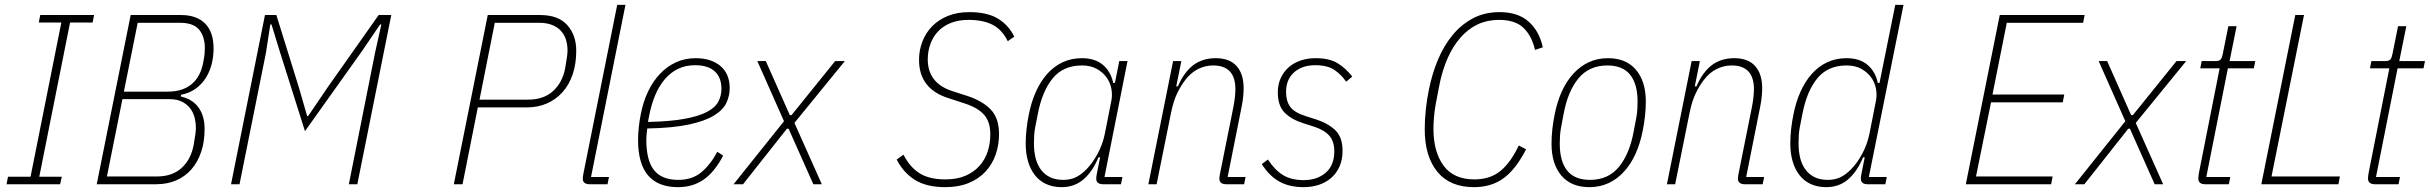

<svg xmlns="http://www.w3.org/2000/svg" viewBox="-20 -760 10023 792"><path d="M7 0 13 -31H106L233 -667H140L146 -698H368L362 -667H269L142 -31H235L228 0Z M519 -698H727Q791 -698 826 -663Q861 -628 861 -560Q861 -528 853.5 -497Q846 -466 829.5 -439.5Q813 -413 787.5 -394.5Q762 -376 727 -369L726 -362Q774 -351 799 -316.5Q824 -282 824 -228Q824 -176 810 -134Q796 -92 770 -62Q744 -32 707 -16Q670 0 624 0H379ZM626 -32Q691 -32 729.5 -67.5Q768 -103 779 -163Q784 -191 786 -207Q788 -223 788 -231Q788 -256 782 -277.5Q776 -299 762.5 -315.5Q749 -332 728.5 -341.5Q708 -351 680 -351H485L421 -32ZM672 -382Q733 -382 770 -412.5Q807 -443 818 -501Q823 -526 824 -539.5Q825 -553 825 -561Q825 -609 801.5 -637.5Q778 -666 722 -666H548L491 -382Z M1527 -542 1553 -659H1548L1471 -546L1238 -219L1134 -548L1100 -659H1095L1077 -542L968 0H933L1073 -698H1120L1213 -399L1247 -281H1251L1331 -399L1542 -698H1594L1454 0H1419Z M1852 0 1992 -698H2208Q2283 -698 2320 -656.5Q2357 -615 2357 -551Q2357 -497 2342.5 -454Q2328 -411 2301 -380.5Q2274 -350 2236.5 -333.5Q2199 -317 2153 -317H1951L1888 0ZM1958 -349H2158Q2223 -349 2261.5 -384.5Q2300 -420 2311 -477Q2317 -510 2319 -526Q2321 -542 2321 -552Q2321 -576 2314.5 -596.5Q2308 -617 2294 -632.5Q2280 -648 2257.5 -657Q2235 -666 2204 -666H2021Z M2413 0Q2384 0 2384 -23Q2384 -32 2387 -46L2526 -740H2560L2418 -30H2492L2486 0Z M2777 12Q2612 12 2612 -182Q2612 -208 2615 -235.5Q2618 -263 2623 -288Q2633 -340 2653.5 -383Q2674 -426 2703.5 -456.5Q2733 -487 2769.5 -503.5Q2806 -520 2850 -520Q2913 -520 2951.5 -488Q2990 -456 2990 -396Q2990 -365 2976.5 -336Q2963 -307 2926 -284Q2889 -261 2822.5 -246.5Q2756 -232 2650 -230Q2648 -217 2647 -204.5Q2646 -192 2646 -184Q2646 -98 2678 -58Q2710 -18 2778 -18Q2835 -18 2872.5 -49Q2910 -80 2939 -134L2963 -118Q2928 -51 2883 -19.5Q2838 12 2777 12ZM2847 -491Q2808 -491 2777 -476Q2746 -461 2722.5 -433.5Q2699 -406 2683 -368Q2667 -330 2658 -284L2653 -257Q2746 -259 2805 -270Q2864 -281 2897.5 -299Q2931 -317 2943.5 -341.5Q2956 -366 2956 -394Q2956 -440 2928.5 -465.5Q2901 -491 2847 -491Z M3006 0 3214 -260 3104 -508H3139L3238 -285H3245L3425 -508H3465L3257 -253L3370 0H3335L3233 -229H3226L3045 0Z M3879 12Q3802 12 3754 -18Q3706 -48 3679 -102L3707 -122Q3732 -72 3772 -46Q3812 -20 3880 -20Q3928 -20 3962.5 -35Q3997 -50 4020 -75.5Q4043 -101 4054 -134.5Q4065 -168 4065 -206Q4065 -258 4039 -287Q4013 -316 3960 -333L3893 -355Q3771 -393 3771 -513Q3771 -553 3785 -589Q3799 -625 3825.5 -652Q3852 -679 3890.5 -694.5Q3929 -710 3979 -710Q4052 -710 4096 -683.5Q4140 -657 4164 -609L4137 -590Q4114 -637 4075 -657.5Q4036 -678 3975 -678Q3934 -678 3902.5 -665.5Q3871 -653 3850 -631Q3829 -609 3818 -579Q3807 -549 3807 -515Q3807 -418 3906 -385L3971 -364Q4034 -343 4067.5 -307.5Q4101 -272 4101 -207Q4101 -162 4087 -122Q4073 -82 4045 -52Q4017 -22 3975.5 -5Q3934 12 3879 12Z M4531 0Q4502 0 4502 -23Q4502 -32 4505 -46L4518 -111H4511Q4488 -54 4450.5 -21Q4413 12 4359 12Q4323 12 4295 -1Q4267 -14 4248.5 -38Q4230 -62 4220.5 -95Q4211 -128 4211 -168Q4211 -198 4214.5 -228.5Q4218 -259 4224 -288Q4234 -339 4253 -381.5Q4272 -424 4299.5 -455Q4327 -486 4363 -503Q4399 -520 4443 -520Q4497 -520 4529.5 -492.5Q4562 -465 4572 -418H4579L4597 -508H4631L4536 -30H4610L4604 0ZM4366 -18Q4394 -18 4416 -28Q4438 -38 4461 -61Q4486 -86 4507.5 -125.5Q4529 -165 4538 -211L4565 -348Q4569 -371 4564 -396Q4559 -421 4543.5 -442Q4528 -463 4503 -476.5Q4478 -490 4443 -490Q4366 -490 4322.5 -437Q4279 -384 4261 -290L4250 -234Q4247 -218 4246 -202.5Q4245 -187 4245 -168Q4245 -135 4252 -107.5Q4259 -80 4274 -60Q4289 -40 4311.5 -29Q4334 -18 4366 -18Z M4717 0 4819 -508H4853L4832 -404H4839Q4864 -462 4902 -491Q4940 -520 4995 -520Q5052 -520 5081 -487.5Q5110 -455 5110 -396Q5110 -379 5108 -360Q5106 -341 5102 -321L5044 -30H5118L5112 0H5039Q5010 0 5010 -23Q5010 -32 5013 -46L5068 -320Q5072 -340 5074 -360Q5076 -380 5076 -392Q5076 -490 4984 -490Q4952 -490 4922.5 -475.5Q4893 -461 4870 -431Q4852 -408 4836.5 -376.5Q4821 -345 4811 -297L4751 0Z M5358 12Q5298 12 5256.5 -11.5Q5215 -35 5185 -83L5210 -102Q5239 -58 5273 -37.5Q5307 -17 5358 -17Q5413 -17 5448.5 -47.5Q5484 -78 5484 -136Q5484 -176 5464 -199.5Q5444 -223 5402 -237L5358 -251Q5307 -267 5279 -295.5Q5251 -324 5251 -379Q5251 -412 5263 -438Q5275 -464 5296 -482.5Q5317 -501 5345.5 -510.5Q5374 -520 5407 -520Q5464 -520 5498 -499Q5532 -478 5558 -444L5533 -423Q5513 -452 5484.5 -471.5Q5456 -491 5405 -491Q5351 -491 5318 -461.5Q5285 -432 5285 -381Q5285 -343 5302 -319.5Q5319 -296 5366 -281L5410 -267Q5459 -251 5488.5 -222.5Q5518 -194 5518 -138Q5518 -101 5505.5 -73Q5493 -45 5471 -26Q5449 -7 5420 2.5Q5391 12 5358 12Z M6060 12Q5961 12 5909 -51.5Q5857 -115 5857 -227Q5857 -266 5861.5 -308.5Q5866 -351 5874 -389Q5887 -455 5911.5 -513.5Q5936 -572 5972 -615.5Q6008 -659 6056 -684.5Q6104 -710 6166 -710Q6242 -710 6286 -670.5Q6330 -631 6344 -565L6312 -554Q6299 -611 6265 -644.5Q6231 -678 6163 -678Q6069 -678 6005 -605.5Q5941 -533 5916 -402L5902 -329Q5897 -300 5895 -274Q5893 -248 5893 -228Q5893 -134 5934.5 -77Q5976 -20 6062 -20Q6127 -20 6169.5 -55Q6212 -90 6245 -160L6275 -144Q6233 -62 6182.5 -25Q6132 12 6060 12Z M6536 12Q6461 12 6420.5 -36Q6380 -84 6380 -167Q6380 -197 6383.5 -228Q6387 -259 6393 -288Q6403 -339 6422 -381.5Q6441 -424 6469 -455Q6497 -486 6533 -503Q6569 -520 6613 -520Q6688 -520 6728.5 -472Q6769 -424 6769 -341Q6769 -311 6765.5 -280Q6762 -249 6756 -220Q6746 -169 6727 -126.5Q6708 -84 6680 -53Q6652 -22 6616 -5Q6580 12 6536 12ZM6539 -18Q6614 -18 6658 -71.5Q6702 -125 6719 -218L6730 -276Q6733 -293 6734 -308.5Q6735 -324 6735 -341Q6735 -413 6704.5 -451.5Q6674 -490 6610 -490Q6535 -490 6491 -436.5Q6447 -383 6430 -290L6419 -232Q6416 -215 6415 -199.5Q6414 -184 6414 -167Q6414 -95 6444.5 -56.5Q6475 -18 6539 -18Z M6856 0 6958 -508H6992L6971 -404H6978Q7003 -462 7041 -491Q7079 -520 7134 -520Q7191 -520 7220 -487.5Q7249 -455 7249 -396Q7249 -379 7247 -360Q7245 -341 7241 -321L7183 -30H7257L7251 0H7178Q7149 0 7149 -23Q7149 -32 7152 -46L7207 -320Q7211 -340 7213 -360Q7215 -380 7215 -392Q7215 -490 7123 -490Q7091 -490 7061.5 -475.5Q7032 -461 7009 -431Q6991 -408 6975.5 -376.5Q6960 -345 6950 -297L6890 0Z M7684 0Q7656 0 7656 -23Q7656 -32 7659 -46L7672 -111H7665Q7642 -54 7604.5 -21Q7567 12 7513 12Q7477 12 7449 -1Q7421 -14 7402.5 -38Q7384 -62 7374.5 -95Q7365 -128 7365 -168Q7365 -198 7368.5 -228.5Q7372 -259 7378 -288Q7388 -339 7407 -381.5Q7426 -424 7453.5 -455Q7481 -486 7517 -503Q7553 -520 7597 -520Q7651 -520 7683.5 -492.5Q7716 -465 7726 -418H7733L7798 -740H7832L7689 -30H7763L7757 0ZM7520 -18Q7548 -18 7570 -28Q7592 -38 7615 -61Q7640 -86 7661.5 -125.5Q7683 -165 7692 -211L7719 -348Q7723 -371 7718 -396Q7713 -421 7697.5 -442Q7682 -463 7657 -476.5Q7632 -490 7597 -490Q7520 -490 7476.5 -437Q7433 -384 7415 -290L7404 -234Q7401 -218 7400 -202.5Q7399 -187 7399 -168Q7399 -135 7406 -107.5Q7413 -80 7428 -60Q7443 -40 7465.5 -29Q7488 -18 7520 -18Z M8089 0 8229 -698H8579L8573 -666H8258L8199 -370H8495L8489 -338H8193L8131 -32H8447L8441 0Z M8539 0 8747 -260 8637 -508H8672L8771 -285H8778L8958 -508H8998L8790 -253L8903 0H8868L8766 -229H8759L8578 0Z M9077 0Q9048 0 9048 -24Q9048 -32 9051 -49L9136 -478H9056L9062 -508H9119Q9135 -508 9140.5 -515Q9146 -522 9149 -538L9172 -652H9206L9177 -508H9283L9277 -478H9170L9081 -30H9180L9174 0Z M9308 0 9448 -698H9484L9350 -32H9632L9626 0Z M9777 0Q9748 0 9748 -24Q9748 -32 9751 -49L9836 -478H9756L9762 -508H9819Q9835 -508 9840.5 -515Q9846 -522 9849 -538L9872 -652H9906L9877 -508H9983L9977 -478H9870L9781 -30H9880L9874 0Z"/></svg>

Font: IBM Plex Sans Cond ExtLt
Style: Italic
Weight: 200
Width: 3
Italic angle: -11°
Designer: Mike Abbink, Paul van der Laan, Pieter van Rosmalen
Foundry: Bold Monday
Version: Version 1.3